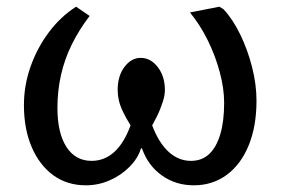

<svg xmlns="http://www.w3.org/2000/svg" viewBox="-20 -534 830 568"><path d="M233.9 14.2Q178.7 14.2 137.9 -15.4Q97.2 -44.9 74 -98.4Q50.8 -151.9 50.8 -223.1Q50.8 -281.2 70.3 -336.7Q89.8 -392.1 124.5 -438.5Q159.2 -484.9 205.1 -514.2L245.1 -486.8Q214.4 -446.8 192.6 -402.8Q170.9 -358.9 160.4 -312Q149.9 -265.1 149.9 -214.8Q149.9 -140.6 176.5 -99.4Q203.1 -58.1 251 -58.1Q289.1 -58.1 318.1 -84.5Q347.2 -110.8 366.2 -163.1Q352.1 -186 343.5 -204.1Q335 -222.2 331.5 -237.5Q328.1 -252.9 328.1 -268.1Q328.1 -309.1 348.1 -335.9Q368.2 -362.8 396 -362.8Q425.8 -362.8 446.8 -335.4Q467.8 -308.1 467.8 -268.1Q467.8 -260.3 466.3 -251.2Q464.8 -242.2 461.4 -232.2Q458 -222.2 453.6 -210.7Q449.2 -199.2 443.1 -187.5Q437 -175.8 430.2 -163.1Q449.2 -112.3 478.5 -85.2Q507.8 -58.1 544.9 -58.1Q577.1 -58.1 598.6 -78.1Q620.1 -98.1 631.6 -136.5Q643.1 -174.8 643.1 -230Q643.1 -272 630.1 -320.6Q617.2 -369.1 594.5 -415Q571.8 -460.9 542 -497.1L628.9 -514.2L641.1 -506.8Q668.9 -477.1 690.9 -431.6Q712.9 -386.2 725.8 -335.2Q738.8 -284.2 738.8 -235.8Q738.8 -160.6 715.8 -104.2Q692.9 -47.9 650.9 -16.8Q608.9 14.2 553.2 14.2Q500 14.2 459 -14.9Q418 -43.9 399.9 -95.2H397Q388.2 -65.4 363 -40.3Q337.9 -15.1 304.4 -0.5Q271 14.2 233.9 14.2Z"/></svg>

Font: Literata
Style: Regular
Weight: 400
Designer: Latin by Veronika Burian and Jose Scaglione. Greek by Irene Vlachou. Cyrillic by Vera Evstafieva.
Foundry: TypeTogether
Version: Version 3.002